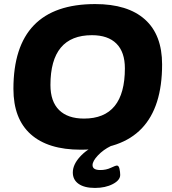

<svg xmlns="http://www.w3.org/2000/svg" viewBox="-20 -728 844 944"><path d="M377 8Q216 8 131 -68Q46 -144 46 -291Q46 -708 448 -708Q608 -708 692.5 -632.5Q777 -557 777 -411Q777 8 377 8ZM393 -145Q594 -145 594 -392Q594 -472 552.5 -513.5Q511 -555 432 -555Q228 -555 228 -310Q228 -229 270.5 -187Q313 -145 393 -145ZM447 196Q395 196 366.5 176Q338 156 338 120Q338 82 372.5 43.5Q407 5 461 -17L525 -10Q488 8 461.5 36Q435 64 435 84Q435 108 473 108Q502 108 525 97Q548 86 555 86Q564 86 567.5 102Q571 118 571 132Q571 158 534.5 177Q498 196 447 196Z"/></svg>

Font: Asap Semi Expanded Semi Expanded ExtraBold
Style: Italic
Weight: 800
Width: 6
Italic angle: -6°
Designer: Pablo Cosgaya
Foundry: Omnibus-Type
Version: Version 3.001; ttfautohint (v1.8.4.7-5d5b)